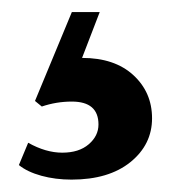

<svg xmlns="http://www.w3.org/2000/svg" viewBox="-20 -36 276 310"><path d="M95.5 254Q69.5 254 46.8 247.8Q24 241.5 10.5 230.5L25.5 194.5Q54 210.5 80.5 210.5Q107.5 210.5 123.2 197Q139 183.5 139 165Q139 128 96 128Q71 128 47.5 136L36.5 127L96 -16.5H141L112.5 57.5Q165 57.5 195.2 85.2Q225.5 113 225.5 155Q225.5 197.5 190.5 225.8Q155.5 254 95.5 254Z"/></svg>

Font: Libre Caslon Text Medium
Style: Regular
Weight: 500
Designer: Pablo Impallari, Rodrigo Fuenzalida, Katja Schimmel
Foundry: Pablo Impallari, Rodrigo Fuenzalida
Version: Version 2.000